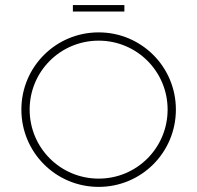

<svg xmlns="http://www.w3.org/2000/svg" viewBox="-20 -731 780 759"><path d="M268.1 -685.5H471.7V-710.9H268.1ZM370.1 7.8C539.1 7.8 675.3 -128.4 675.3 -297.9C675.3 -466.8 539.1 -603 370.1 -603C200.7 -603 64.5 -466.8 64.5 -297.9C64.5 -128.4 200.7 7.8 370.1 7.8ZM370.1 -24.9C218.8 -24.9 97.2 -146.5 97.2 -297.9C97.2 -448.7 218.8 -570.3 370.1 -570.3C521 -570.3 642.6 -448.7 642.6 -297.9C642.6 -146.5 521 -24.9 370.1 -24.9Z"/></svg>

Font: Now ExtraLight
Style: Regular
Weight: 200
Designer: Alfredo Marco Pradil
Foundry: Alfredo Marco Pradil
Version: Version 1.200;hotconv 1.0.109;makeotfexe 2.5.65596